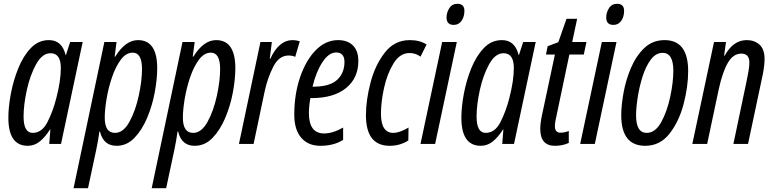

<svg xmlns="http://www.w3.org/2000/svg" viewBox="-20 -757 4067 1010"><path d="M104 -144Q104 -205 121 -283Q138 -361 170 -419Q202 -477 246 -477Q300 -477 300 -399Q300 -332 276 -240Q259 -173 230 -115.5Q201 -58 152 -58Q104 -58 104 -144ZM243 -76H245L239 0H301L415 -536H349L327 -468H325Q306 -546 237 -546Q182 -546 142 -504Q102 -462 76 -397.5Q50 -333 37 -263.5Q24 -194 24 -138Q24 10 126 10Q161 10 189.5 -13Q218 -36 243 -76Z M531 -138Q531 -179 540.5 -236.5Q550 -294 569 -350Q588 -406 615.5 -443Q643 -480 678 -480Q727 -480 727 -394Q727 -333 710 -254Q693 -175 661 -116.5Q629 -58 585 -58Q531 -58 531 -138ZM443 233 486 32Q495 -9 503 -65H506Q524 10 593 10Q647 10 687 -31.5Q727 -73 754 -137Q781 -201 794 -271Q807 -341 807 -398Q807 -546 706 -546Q640 -546 586 -459H583L593 -536H529L367 233Z M942 -138Q942 -179 951.5 -236.5Q961 -294 980 -350Q999 -406 1026.5 -443Q1054 -480 1089 -480Q1138 -480 1138 -394Q1138 -333 1121 -254Q1104 -175 1072 -116.5Q1040 -58 996 -58Q942 -58 942 -138ZM854 233 897 32Q906 -9 914 -65H917Q935 10 1004 10Q1058 10 1098 -31.5Q1138 -73 1165 -137Q1192 -201 1205 -271Q1218 -341 1218 -398Q1218 -546 1117 -546Q1051 -546 997 -459H994L1004 -536H940L778 233Z M1314 0 1373 -280Q1387 -345 1417 -405Q1447 -465 1498 -465Q1518 -465 1533 -458L1557 -540Q1538 -546 1519 -546Q1447 -546 1402 -448H1399L1410 -536H1350L1237 0Z M1785 -21V-86Q1731 -55 1685 -55Q1605 -55 1605 -162Q1605 -201 1613 -241H1620Q1735 -241 1800 -293.5Q1865 -346 1865 -436Q1865 -490 1836.5 -518Q1808 -546 1759 -546Q1693 -546 1641 -493Q1589 -440 1558.5 -350.5Q1528 -261 1528 -153Q1528 -75 1564.5 -32.5Q1601 10 1665 10Q1736 10 1785 -21ZM1748 -481Q1792 -481 1792 -431Q1792 -373 1753.5 -337Q1715 -301 1627 -301H1624Q1643 -380 1676.5 -430.5Q1710 -481 1748 -481Z M2128 -18 2129 -86Q2082 -58 2049 -58Q1984 -58 1984 -159Q1984 -221 2000.5 -295.5Q2017 -370 2050.5 -424Q2084 -478 2134 -478Q2167 -478 2192 -459L2224 -523Q2188 -546 2136 -546Q2055 -546 2004 -480Q1953 -414 1929 -322Q1905 -230 1905 -151Q1905 10 2030 10Q2084 10 2128 -18Z M2423 -700Q2423 -737 2386 -737Q2358 -737 2343.5 -714Q2329 -691 2329 -665Q2329 -626 2367 -626Q2393 -626 2408 -647.5Q2423 -669 2423 -700ZM2269 0 2383 -536H2306L2192 0Z M2487 -144Q2487 -205 2504 -283Q2521 -361 2553 -419Q2585 -477 2629 -477Q2683 -477 2683 -399Q2683 -332 2659 -240Q2642 -173 2613 -115.5Q2584 -58 2535 -58Q2487 -58 2487 -144ZM2626 -76H2628L2622 0H2684L2798 -536H2732L2710 -468H2708Q2689 -546 2620 -546Q2565 -546 2525 -504Q2485 -462 2459 -397.5Q2433 -333 2420 -263.5Q2407 -194 2407 -138Q2407 10 2509 10Q2544 10 2572.5 -13Q2601 -36 2626 -76Z M2972 -5V-68Q2951 -59 2928 -59Q2899 -59 2899 -93Q2899 -114 2907 -146L2975 -470H3051L3065 -536H2990L3016 -658H2960L2917 -535L2861 -514L2852 -470H2899L2831 -151Q2822 -109 2822 -79Q2822 10 2899 10Q2939 10 2972 -5Z M3263 -700Q3263 -737 3226 -737Q3198 -737 3183.5 -714Q3169 -691 3169 -665Q3169 -626 3207 -626Q3233 -626 3248 -647.5Q3263 -669 3263 -700ZM3109 0 3223 -536H3146L3032 0Z M3600 -383Q3600 -546 3476 -546Q3413 -546 3369.5 -504.5Q3326 -463 3299 -399.5Q3272 -336 3260 -269Q3248 -202 3248 -151Q3248 10 3374 10Q3452 10 3502 -54Q3552 -118 3576 -209.5Q3600 -301 3600 -383ZM3326 -150Q3326 -189 3334.5 -244.5Q3343 -300 3360 -354Q3377 -408 3403.5 -443.5Q3430 -479 3466 -479Q3522 -479 3522 -385Q3522 -324 3505.5 -247Q3489 -170 3458 -114Q3427 -58 3382 -58Q3326 -58 3326 -150Z M3700 0 3761 -288Q3781 -379 3809 -427Q3837 -475 3880 -475Q3922 -475 3922 -428Q3922 -409 3917.5 -383Q3913 -357 3908 -333L3838 0H3915L3988 -344Q3994 -370 3998 -397.5Q4002 -425 4002 -446Q4002 -498 3975.5 -522Q3949 -546 3908 -546Q3837 -546 3792 -464H3789L3799 -536H3736L3622 0Z"/></svg>

Font: Noto Sans Display Condensed
Style: Italic
Weight: 400
Width: 3
Designer: Monotype Design team
Foundry: Monotype Imaging Inc.
Version: 1.000